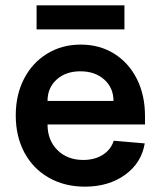

<svg xmlns="http://www.w3.org/2000/svg" viewBox="-20 -683 602 719"><path d="M39 -251Q39 -328 70 -388Q101 -448 156.5 -482Q212 -516 282 -516Q353 -516 407.5 -482Q462 -448 492.5 -387.5Q523 -327 523 -248V-217H158Q158 -158 195 -121Q232 -84 292 -84Q334 -84 364.5 -103Q395 -122 406 -156L522 -146Q510 -73 448.5 -28.5Q387 16 298 16Q222 16 163 -17.5Q104 -51 71.5 -111.5Q39 -172 39 -251ZM446 -663V-573H117V-663ZM281 -416Q226 -416 192 -385Q158 -354 158 -305H405Q405 -354 370.5 -385Q336 -416 281 -416Z"/></svg>

Font: MedMera Sans Semibold
Style: Regular
Weight: 600
Designer: Kasper Nordkvist
Foundry: UNCUT.wtf
Version: Version 1.300